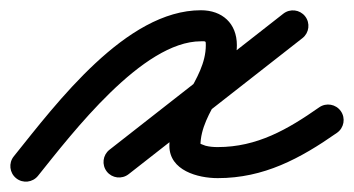

<svg xmlns="http://www.w3.org/2000/svg" viewBox="-48 -309 684 371"><path d="M-16.8 35.4C-3.9 45.8 15 43.7 25.4 30.8C91.8 -52 227.3 -229.2 340.2 -229.2C349.8 -229.2 349.7 -230.2 349.7 -221.7C349.7 -153.3 279.3 -101.1 279.3 -27.3C279.3 20.5 334.3 35.2 372.7 35.2C461.8 35.2 531.7 -2.4 603.2 -52.4C616.8 -61.9 620.1 -80.6 610.6 -94.2C601.1 -107.8 582.4 -111.1 568.8 -101.6C568.8 -101.6 568.8 -101.6 568.8 -101.6C507.8 -58.9 448.8 -24.8 372.7 -24.8C364.8 -24.8 356.7 -25.4 349.1 -27.4C346.3 -28.1 338 -31.9 338.2 -31.6C338.9 -30.3 339.3 -25.8 339.3 -27.3C339.3 -94.7 409.7 -147.4 409.7 -221.7C409.7 -263.9 381.4 -289.2 340.2 -289.2C195.6 -289.2 61.5 -110 -21.4 -6.8C-31.8 6.1 -29.7 25 -16.8 35.4ZM541.6 -277.5C531.4 -290.5 512.6 -292.8 499.5 -282.6C387.5 -195 275.5 -107.3 163.5 -19.6C150.5 -9.4 148.2 9.4 158.4 22.5C168.6 35.5 187.4 37.8 200.5 27.6C200.5 27.6 200.5 27.6 200.5 27.6C312.5 -60 424.5 -147.7 536.5 -235.4C549.5 -245.6 551.8 -264.4 541.6 -277.5Z"/></svg>

Font: FRB American Cursive
Style: Bold Italic
Weight: 700
Italic angle: -25°
Version: Version 2.0;Modular Font Editor K font №1